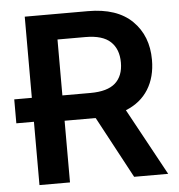

<svg xmlns="http://www.w3.org/2000/svg" viewBox="-52 -776 771 826"><g transform="rotate(-5 333.5 -363.5)"><path d="M85.2 0V-273.4H9.2V-376.8H85.2V-727.3H358Q483.3 -727.3 548.8 -663Q614.3 -598.7 614.3 -494.7Q614.3 -420.5 581 -367.2Q547.6 -313.9 483.7 -288.4L641 0H494L351.2 -266.3H217V0ZM217 -375.7H338.4Q411.6 -375.7 445.8 -406.2Q480.1 -436.8 480.1 -494.7Q480.1 -552.9 445.8 -585Q411.6 -617.2 337.7 -617.2H217Z"/></g></svg>

Font: Inter UI Semi Bold
Style: Regular
Weight: 600
Designer: Rasmus Andersson
Foundry: rsms
Version: 3.2;8d6f07862